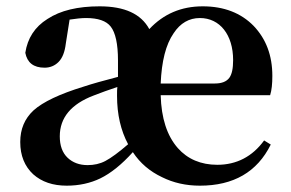

<svg xmlns="http://www.w3.org/2000/svg" viewBox="-20 -571 920 607"><path d="M191 16C230 16 266 8 297 -7C330 -23 365 -51 400 -90C423 -55 454 -29 492 -11C528 7 568 16 612 16C718 16 793 -27 836 -114L815 -127C778 -76 728 -50 667 -50C615 -50 573 -68 542 -103C508 -142 490 -197 488 -270H834C839 -286 841 -306 841 -331C841 -396 821 -448 782 -489C742 -530 688 -551 621 -551C553 -551 497 -527 452 -479C426 -527 374 -551 295 -551C226 -551 171 -538 130 -511C90 -486 67 -450 60 -404C66 -373 86 -357 121 -357C138 -357 153 -363 165 -375C178 -388 185 -408 188 -433L200 -509C220 -512 237 -514 252 -514C290 -514 316 -505 330 -487C345 -468 353 -432 353 -380V-328C307 -316 271 -306 244 -297C169 -274 116 -249 86 -222C58 -196 44 -163 44 -122C44 -79 58 -45 85 -20C112 4 147 16 191 16ZM257 -49C231 -49 210 -57 194 -72C177 -88 169 -111 169 -140C169 -199 205 -242 276 -269C299 -278 324 -287 351 -296C350 -290 350 -281 350 -268C350 -209 362 -158 385 -115C356 -90 332 -72 313 -62C296 -53 277 -49 257 -49ZM488 -307C491 -377 504 -430 529 -466C550 -498 578 -514 612 -514C675 -514 717 -461 717 -381C717 -354 713 -336 705 -325C696 -313 681 -307 659 -307Z"/></svg>

Font: AllPunType Bold
Style: Regular
Weight: 700
Version: 1.0